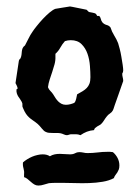

<svg xmlns="http://www.w3.org/2000/svg" viewBox="-20 -764 431 592"><path d="M270 -362.8Q257.8 -361.8 247.8 -357.9Q237.8 -354 228 -347.2Q221.2 -350.1 214.4 -350.1Q207.5 -350.1 200.2 -350.1Q196.3 -350.1 192.6 -348.6Q189 -347.2 186 -347.2Q182.1 -347.2 176.8 -349.6Q171.4 -352.1 167 -353Q161.6 -354 155.3 -354Q148.9 -354 142.8 -354Q136.7 -354 131.1 -354.5Q125.5 -355 122.1 -356.9Q118.7 -357.9 115.2 -361.1Q111.8 -364.3 108.6 -368.2Q105.5 -372.1 102.3 -375.7Q99.1 -379.4 96.2 -381.8Q87.9 -388.7 81.5 -392.8Q75.2 -397 70.1 -401.6Q64.9 -406.2 60.3 -412.8Q55.7 -419.4 50.8 -431.2Q48.3 -435.5 49.1 -440.4Q49.8 -445.3 46.9 -450.2Q44.4 -455.1 41.5 -459Q38.6 -462.9 36.1 -466.8Q33.7 -470.7 32 -475.8Q30.3 -481 30.8 -487.8V-488.8Q34.2 -488.8 34.2 -492.2Q34.2 -494.6 31.7 -500Q29.3 -505.4 27.8 -507.8L38.1 -576.2Q39.1 -580.6 41 -581.8Q43 -583 43.9 -585.9Q45.9 -590.8 46.4 -595.9Q46.9 -601.1 47.4 -606Q47.9 -610.8 49.8 -615.5Q51.8 -620.1 57.1 -624Q63 -634.8 68.1 -645.5Q73.2 -656.2 80.1 -666Q84.5 -672.9 93.3 -683.8Q102.1 -694.8 112.3 -705.8Q122.6 -716.8 133.1 -725.6Q143.6 -734.4 150.9 -736.8Q151.4 -736.8 158.2 -738Q165 -739.3 173.3 -740.5Q181.6 -741.7 188.5 -742.9Q195.3 -744.1 195.8 -744.1Q196.3 -744.1 203.9 -742.7Q211.4 -741.2 220.7 -739.3Q230 -737.3 238 -735.8Q246.1 -734.4 247.1 -733.9L253.9 -727.1Q257.8 -726.1 265.4 -724.9Q272.9 -723.6 275.9 -721.2L279.8 -714.8H286.1Q290 -710.4 291 -705.1Q292 -699.7 295.9 -694.8Q301.3 -689 308.8 -687Q316.4 -685.1 320.8 -679.2Q324.7 -666.5 332 -654.8Q339.4 -643.1 344.2 -630.9Q346.2 -625 349.1 -613.5Q352.1 -602.1 354.2 -589.1Q356.4 -576.2 358.2 -564.5Q359.9 -552.7 359.9 -546.9Q359.9 -541.5 356.9 -537.1Q356.9 -530.8 358.4 -525.4Q359.9 -520 359.9 -514.2Q351.6 -490.2 344.7 -470.7Q341.8 -462.4 338.9 -454.3Q335.9 -446.3 333.7 -439.7Q331.5 -433.1 330.1 -428.7Q328.6 -424.3 328.1 -423.8Q325.2 -418 319.1 -414.1Q313 -410.2 309.1 -404.8Q304.7 -399.4 301 -393.3Q297.4 -387.2 292 -381.8Q289.6 -379.4 286.1 -377.7Q282.7 -376 279.5 -374Q276.4 -372.1 273.4 -369.4Q270.5 -366.7 270 -362.8ZM331.1 -214.8Q316.9 -207 296.6 -203.6Q276.4 -200.2 254.6 -199.5Q232.9 -198.7 211.7 -199.5Q190.4 -200.2 173.8 -200.2Q162.6 -200.2 152.1 -200.2Q141.6 -200.2 130.9 -199.2Q122.6 -197.3 114.7 -194.6Q106.9 -191.9 98.1 -191.9Q91.3 -191.9 85.7 -195.3Q80.1 -198.7 75 -203.4Q69.8 -208 64.7 -212.2Q59.6 -216.3 54.2 -217.8V-227.1Q55.2 -235.8 52.5 -244.9Q49.8 -253.9 50.8 -263.2Q56.2 -268.1 63.5 -272.7Q70.8 -277.3 78.9 -280.8Q86.9 -284.2 95.5 -286.1Q104 -288.1 111.8 -288.1Q125 -288.1 133.8 -282.2Q141.1 -286.6 148.7 -288.1Q156.2 -289.6 164.3 -289.6Q172.4 -289.6 180.4 -288.8Q188.5 -288.1 195.8 -288.1Q205.6 -288.1 211.4 -291.5Q217.3 -294.9 224.1 -294.9Q231 -294.9 237.1 -293.5Q243.2 -292 250 -292Q265.1 -292 280.5 -293.9Q295.9 -295.9 311 -295.9Q315.4 -295.9 319.3 -295.9Q323.2 -295.9 328.1 -294.9Q336.9 -287.6 342.5 -276.9Q348.1 -266.1 348.1 -253.9Q348.1 -246.1 346.2 -241.2Q344.2 -236.3 341.8 -232.4Q339.4 -228.5 336.2 -224.6Q333 -220.7 331.1 -214.8ZM258.8 -525.9Q258.8 -541 257.3 -560.8Q255.9 -580.6 249.8 -598.1Q243.7 -615.7 231.4 -627.9Q219.2 -640.1 198.2 -640.1Q189 -640.1 180.2 -637.2Q171.9 -627.9 166 -617.2Q160.2 -606.4 150.9 -598.1V-589.8Q151.4 -577.6 148.2 -565.9Q145 -554.2 141.1 -542.5Q137.2 -530.8 133.3 -519Q129.4 -507.3 127.9 -495.1Q130.4 -488.3 135.3 -483.6Q140.1 -479 144 -473.1Q147.5 -467.3 151.1 -461.7Q154.8 -456.1 159.4 -451.4Q164.1 -446.8 169.9 -443.8Q175.8 -440.9 183.1 -440.9Q189.9 -440.9 196.5 -442.6Q203.1 -444.3 209 -446.8Q213.4 -451.7 214.8 -459Q216.3 -466.3 217.8 -473.1Q227.1 -478 234.6 -482.7Q242.2 -487.3 247.6 -492.9Q252.9 -498.5 255.9 -506.3Q258.8 -514.2 258.8 -525.9Z"/></svg>

Font: Margarine
Style: Regular
Weight: 400
Designer: Astigmatic (AOETI)
Foundry: Astigmatic (AOETI)
Version: Version 1.000